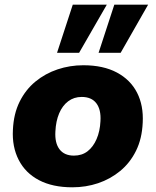

<svg xmlns="http://www.w3.org/2000/svg" viewBox="-20 -787 663 818"><path d="M288 11Q204 11 146 -19.5Q88 -50 59.5 -106Q31 -162 35 -234Q38 -302 63.5 -353.5Q89 -405 131 -439.5Q173 -474 225.5 -491.5Q278 -509 335 -509Q420 -509 478 -478Q536 -447 564 -392Q592 -337 588 -264Q585 -196 559.5 -144.5Q534 -93 492 -58.5Q450 -24 398 -6.5Q346 11 288 11ZM295 -124Q329 -124 353 -142.5Q377 -161 391.5 -194.5Q406 -228 408 -271Q411 -320 390.5 -347Q370 -374 328 -374Q295 -374 270.5 -355.5Q246 -337 232 -304Q218 -271 216 -227Q213 -178 233.5 -151Q254 -124 295 -124ZM400 -562 467 -767H611L494 -562ZM223 -562 290 -767H435L317 -562Z"/></svg>

Font: Nunito Sans 10pt Black
Style: Italic
Weight: 900
Italic angle: -9°
Designer: Vernon Adams
Foundry: Vernon Adams
Version: Version 3.101;gftools[0.9.27]